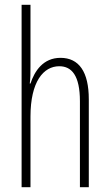

<svg xmlns="http://www.w3.org/2000/svg" viewBox="-20 -780 458 800"><path d="M107 -503V-760H70V0H107V-294C107 -440 161 -504 227 -504C279 -504 313 -465 313 -358V0H350V-366C350 -481 309 -539 232 -539C160 -539 124 -484 107 -432H104C107 -455 107 -472 107 -503Z"/></svg>

Font: Noto Sans Hebrew ExtraCondensed ExtraLight
Style: Regular
Weight: 200
Width: 2
Designer: Monotype Design Team
Foundry: Monotype Imaging Inc.
Version: Version 2.004